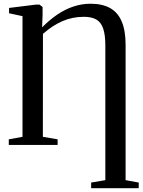

<svg xmlns="http://www.w3.org/2000/svg" viewBox="-20 -776 763 1028"><path d="M468 231.5V201.5L544 188.5V-532Q544 -590 532.2 -623.8Q520.5 -657.5 495.2 -671.8Q470 -686 429 -686Q368 -686 314.2 -662.8Q260.5 -639.5 210 -594.5L209.5 -43.5L288.5 -30V0H27V-30L100.5 -43.5V-689.5L28.5 -705V-733.5L174 -751.5H191.5L208 -738.5V-697.5L205.5 -629.5Q245.5 -670 287.2 -698.2Q329 -726.5 373.5 -741.2Q418 -756 465 -756Q528.5 -756 570 -732.5Q611.5 -709 632 -660.2Q652.5 -611.5 652.5 -535V188.5L723 201.5L722.5 231.5Z"/></svg>

Font: Merriweather 96pt
Style: Regular
Weight: 400
Version: Version 2.100